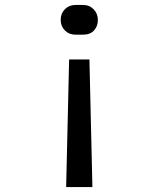

<svg xmlns="http://www.w3.org/2000/svg" viewBox="-20 -575 640 775"><path d="M285 -435Q259 -435 242 -452Q225 -469 225 -495Q225 -521 242 -538Q259 -555 285 -555H315Q341 -555 358 -537.5Q375 -520 375 -494Q375 -469 359.5 -452Q344 -435 315 -435ZM247 180 259 -335H341L353 180Z"/></svg>

Font: JetBrainsMonoNL NFM
Style: Regular
Weight: 400
Monospace: yes
Designer: Philipp Nurullin, Konstantin Bulenkov
Foundry: JetBrains
Version: Version 2.304; ttfautohint (v1.8.4.7-5d5b);Nerd Fonts 3.3.0